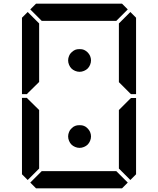

<svg xmlns="http://www.w3.org/2000/svg" viewBox="-20 -1020 856 1040"><path d="M354 -717Q358 -728 367 -736Q376 -745 387 -750Q396 -754 411 -754Q426 -754 435 -750Q446 -745 455 -736Q463 -728 468 -717Q473 -705 473 -693Q473 -681 468 -669Q463 -657 455 -649Q447 -641 435 -636Q423 -631 411 -631Q399 -631 387 -636Q375 -641 367 -649Q359 -657 354 -669Q349 -681 349 -693Q349 -705 354 -717ZM354 -305Q358 -316 367 -324Q376 -334 387 -338Q396 -342 411 -342Q426 -342 435 -338Q446 -334 455 -324Q463 -316 468 -305Q473 -293 473 -281Q473 -269 468 -257Q463 -245 455 -237Q447 -229 435 -224Q423 -219 411 -219Q399 -219 387 -224Q375 -229 367 -237Q359 -245 354 -257Q349 -269 349 -281Q349 -293 354 -305ZM686 -955 717 -924V-510H690L685 -514L624 -575V-893ZM130 -515 126 -510H99V-924L130 -955L192 -893V-576ZM144 -969 175 -1000H641L672 -969L610 -907H206ZM130 -45 99 -76V-490H126L130 -485L192 -424V-107ZM685 -485 690 -489H717V-76L686 -45L624 -107V-424ZM672 -31 641 0H175L144 -31L206 -93H610Z"/></svg>

Font: seg115
Style: Regular
Weight: 400
Designer: Keshikan(Twitter:@keshinomi_88pro)
Version: seg115 Version 0.46